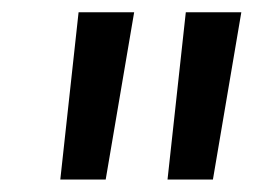

<svg xmlns="http://www.w3.org/2000/svg" viewBox="-20 -760 413 313"><path d="M198.7 -740 152.3 -467.3H78.3L108.1 -740ZM373.4 -740 327.1 -467.3H253.1L282.9 -740Z"/></svg>

Font: Pathway Extreme 8pt Thin
Style: Italic
Weight: 100
Italic angle: -8°
Designer: Eduardo Rodriguez Tunni
Foundry: Eduardo Rodriguez Tunni
Version: Version 1.000